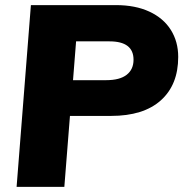

<svg xmlns="http://www.w3.org/2000/svg" viewBox="-20 -732 725 752"><path d="M678 -509Q678 -400 610 -339Q542 -278 415 -278H254L232 0H45L101 -712H434Q510 -712 565 -686.5Q620 -661 649 -615Q678 -569 678 -509ZM503 -498Q503 -570 409 -570H278L266 -418H396Q449 -418 476 -439Q503 -460 503 -498Z"/></svg>

Font: Muli Black
Style: Italic
Weight: 900
Italic angle: -4.541°
Designer: Vernon Adams
Foundry: Vernon Adams
Version: Version 2.001